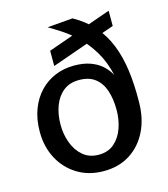

<svg xmlns="http://www.w3.org/2000/svg" viewBox="-112 -827 807 925"><g transform="rotate(-15 292.0 -365.0)"><path d="M292.5 10Q217.5 10 161 -24.8Q104.5 -59.5 73.2 -118.8Q42 -178 42 -252Q42 -315 60.8 -364.2Q79.5 -413.5 112.5 -448Q145.5 -482.5 189.2 -500.5Q233 -518.5 283 -518.5Q329 -518.5 363.2 -506.5Q397.5 -494.5 421.2 -473.2Q445 -452 460 -424Q443.5 -494 412.8 -545Q382 -596 345.2 -631.2Q308.5 -666.5 272.5 -690Q236.5 -713.5 209 -729.5L335.5 -740Q395.5 -707 435.8 -661Q476 -615 499.5 -556.2Q523 -497.5 532.8 -425.2Q542.5 -353 541 -267Q540.5 -186 509.8 -123.5Q479 -61 423.5 -25.5Q368 10 292.5 10ZM289 -72.5Q336.5 -72.5 367.2 -99.8Q398 -127 412.5 -169.8Q427 -212.5 427 -259Q427 -314 413 -356Q399 -398 368.5 -421.5Q338 -445 289 -445Q241.5 -445 210.2 -420Q179 -395 163.2 -352.8Q147.5 -310.5 147.5 -259Q147.5 -212.5 163 -169.8Q178.5 -127 210 -99.8Q241.5 -72.5 289 -72.5ZM191.5 -541V-617L513.5 -730.5V-654.5Z"/></g></svg>

Font: Public Sans Medium
Style: Regular
Weight: 500
Designer: The Public Sans Project Authors: Dan O. Williams and USWDS (Libre Franklin designed by Pablo Impallari and Rodrigo Fuenz
Version: Version 1.007